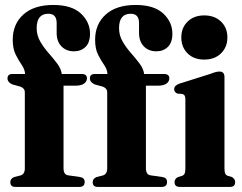

<svg xmlns="http://www.w3.org/2000/svg" viewBox="-20 -734 952 754"><path d="M229.5 -73.5Q229.5 -48 247.5 -45.5L293 -39Q312.5 -36.5 312.5 -19.5Q312.5 0 292 0H40Q20.5 0 20.5 -18.5Q20.5 -33 36.5 -39L60.5 -45Q77.5 -50 77.5 -72.5V-372.5Q77.5 -386.5 61 -393.5L28.5 -402.5Q9.5 -411 9.5 -426Q9.5 -443.5 29 -443.5H78.5Q77.5 -461.5 65.5 -478.8Q53.5 -496 41.8 -519.2Q30 -542.5 30 -577.5Q30 -639.5 71.8 -677Q113.5 -714.5 189.5 -714.5Q261.5 -714.5 297.5 -681Q333.5 -647.5 333.5 -601.5Q333.5 -567 315.8 -549.8Q298 -532.5 270.5 -532.5Q240 -532.5 221.2 -552Q202.5 -571.5 202.5 -604.5V-643.5Q202.5 -680 170 -680Q124 -680 124 -623.5Q124 -595 138 -571Q152 -547 171 -525.5Q190 -504 205 -483.8Q220 -463.5 222.5 -443.5H300Q321.5 -443.5 321.5 -426.5Q321.5 -414 310.2 -405.8Q299 -397.5 275.5 -397.5H229.5ZM553 -73.5Q553 -48 571 -45.5L616.5 -39Q636 -36.5 636 -19.5Q636 0 615.5 0H363.5Q344 0 344 -18.5Q344 -33 360 -39L384 -45Q401 -50 401 -72.5V-372.5Q401 -386.5 384.5 -393.5L352 -402.5Q333 -411 333 -426Q333 -443.5 352.5 -443.5H402Q401 -461.5 389 -478.8Q377 -496 365.2 -519.2Q353.5 -542.5 353.5 -577.5Q353.5 -639.5 395.2 -677Q437 -714.5 513 -714.5Q585 -714.5 621 -681Q657 -647.5 657 -601.5Q657 -567 639.2 -549.8Q621.5 -532.5 594 -532.5Q563.5 -532.5 544.8 -552Q526 -571.5 526 -604.5V-643.5Q526 -680 493.5 -680Q447.5 -680 447.5 -623.5Q447.5 -595 461.5 -571Q475.5 -547 494.5 -525.5Q513.5 -504 528.5 -483.8Q543.5 -463.5 546 -443.5H623.5Q645 -443.5 645 -426.5Q645 -414 633.8 -405.8Q622.5 -397.5 599 -397.5H553ZM782 -500Q741 -500 716.5 -524.5Q692 -549 692 -587Q692 -625 716.8 -649.2Q741.5 -673.5 782 -673.5Q823 -673.5 848 -649.2Q873 -625 873 -587Q873 -549 848 -524.5Q823 -500 782 -500ZM861.5 -431.5V-73.5Q861.5 -59 864.5 -52.5Q867.5 -46 874.5 -43.5L890.5 -39Q903.5 -31.5 903.5 -19Q903.5 0 883.5 0H686Q665.5 0 665.5 -19Q665.5 -31.5 678.5 -38.5L695 -43.5Q702 -46 705 -52.5Q708 -59 708 -73V-343Q708 -354 705.2 -358.5Q702.5 -363 696 -365L676.5 -366.5Q664 -372 664 -384Q664 -397.5 683 -405L806.5 -444Q820.5 -449.5 828 -451.2Q835.5 -453 842 -453Q861.5 -453 861.5 -431.5Z"/></svg>

Font: Fraunces 144pt Soft
Style: Bold
Weight: 700
Version: Version 1.000;[0bf87f6ff]